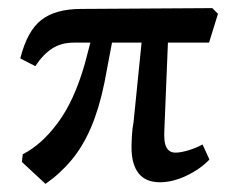

<svg xmlns="http://www.w3.org/2000/svg" viewBox="-20 -440 577 473"><path d="M237 -235Q224 -172 204 -125.5Q184 -79 156 -45.5Q128 -12 92 13L34 -41L36 -60Q82 -83 122.5 -137.5Q163 -192 189 -283L211 -367H262ZM496 -47Q473 -23 439 -7Q405 9 374 9Q339 9 321.5 -13Q304 -35 304 -77Q304 -88 305 -106Q306 -124 309 -139L332 -367H395L385 -122Q383 -90 390 -77Q397 -64 412 -64Q425 -64 443.5 -69.5Q462 -75 479 -84ZM162 -335Q131 -335 108.5 -320.5Q86 -306 67 -277L30 -296Q47 -364 82 -391Q117 -418 180 -418L503 -420L517 -406L495 -335Z"/></svg>

Font: Yrsa Medium
Style: Regular
Weight: 500
Designer: Anna Giedrys (Yrsa+Rasa design), David Brezina (Yrsa art-direction, Rasa art-direction, design)
Foundry: Rosetta Type Foundry
Version: Version 2.004